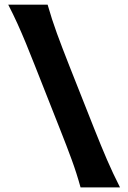

<svg xmlns="http://www.w3.org/2000/svg" viewBox="-20 -809 554 829"><path d="M327.8 0H498.1Q466.9 -61.7 442 -119.4Q417.1 -177.2 387.2 -252.4L278.5 -526.9Q247.6 -605.2 225.7 -665.1Q203.8 -724.9 185.6 -788.8H15.6Q37.5 -746.3 55.7 -706.1Q73.8 -666 91.9 -622.2Q109.9 -578.5 131.1 -524.6L238.6 -252.4Q268.5 -177.2 289.6 -119.4Q310.8 -61.7 327.8 0Z"/></svg>

Font: Pinar-VF-FD
Style: Regular
Weight: 300
Designer: Amin Abedi
Version: Version 3.0